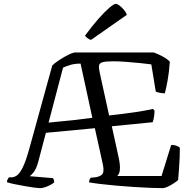

<svg xmlns="http://www.w3.org/2000/svg" viewBox="-20 -976 992 996"><path d="M188 0Q180 0 159.5 -2.5Q139 -5 112 -10Q85 -15 59 -20Q33 -25 16 -31Q16 -38 19.5 -45Q23 -52 26 -56H39Q52 -56 66.5 -65Q81 -74 97.5 -106.5Q114 -139 133 -208L251 -636Q261 -647 285 -663Q309 -679 334 -691.5Q359 -704 372 -704H777Q800 -696 824 -683Q848 -670 861 -656Q857 -599 849 -556Q841 -513 835 -492Q820 -492 807 -495Q794 -498 788 -501L765 -642Q745 -645 709.5 -648.5Q674 -652 635.5 -655Q597 -658 568 -658Q528 -658 511.5 -653Q495 -648 493.5 -635Q492 -622 498 -596L546 -377Q619 -385 677 -393.5Q735 -402 774 -411L782 -401Q780 -363 772 -342L560 -321L597 -152Q611 -82 588 -63H818L868 -224Q898 -224 913 -210Q913 -188 912 -158Q911 -128 908.5 -97.5Q906 -67 904 -42Q895 -34 880.5 -24.5Q866 -15 851 -8Q836 -1 826 0Q801 0 761 -1.5Q721 -3 675 -6Q629 -9 583.5 -13Q538 -17 501 -21.5Q464 -26 442 -30Q442 -38 445 -44.5Q448 -51 451 -54L471 -56Q494 -58 508 -69.5Q522 -81 514 -121L472 -311L218 -287L178 -135Q168 -99 154 -82Q140 -65 134 -62L254 -52Q261 -45 261 -30Q249 -19 226 -9.5Q203 0 188 0ZM232 -340Q275 -345 306.5 -347.5Q338 -350 372.5 -354Q407 -358 459 -365L398 -646Q366 -646 342.5 -638.5Q319 -631 307 -625ZM452 -769Q441 -772 432.5 -779Q424 -786 421 -791Q456 -839 489 -876.5Q522 -914 546.5 -935Q571 -956 580 -956Q588 -956 599.5 -947.5Q611 -939 622.5 -925.5Q634 -912 638 -899Z"/></svg>

Font: Texturina Light
Style: Regular
Weight: 300
Designer: Guillermo Torres Carreño
Foundry: Omnibus-Type
Version: Version 1.002; ttfautohint (v1.8.3)